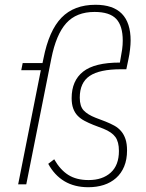

<svg xmlns="http://www.w3.org/2000/svg" viewBox="-20 -772 613 804"><path d="M512 -142Q512 -104 500 -75Q488 -46 466 -26.5Q444 -7 414.5 2.5Q385 12 350 12Q292 12 250 -13Q208 -38 182 -86L207 -105Q232 -61 266 -39.5Q300 -18 351 -18Q409 -18 443.5 -49Q478 -80 478 -140Q478 -178 463 -198.5Q448 -219 413 -233L371 -249Q351 -257 334 -266Q317 -275 305 -287.5Q293 -300 286.5 -318Q280 -336 280 -361Q280 -434 328 -472Q376 -510 482 -510L485 -527Q489 -547 491.5 -565.5Q494 -584 494 -602Q494 -664 466.5 -693Q439 -722 376 -722Q300 -722 257.5 -675Q215 -628 195 -527L90 0H56L151 -478H69L75 -508H158L162 -527Q185 -644 237.5 -698Q290 -752 380 -752Q527 -752 527 -602Q527 -587 524.5 -565Q522 -543 518 -525L509 -482H487Q397 -482 355.5 -454Q314 -426 314 -363Q314 -327 330.5 -309.5Q347 -292 380 -279L422 -263Q442 -255 458.5 -246Q475 -237 487 -223Q499 -209 505.5 -189.5Q512 -170 512 -142Z"/></svg>

Font: IBM Plex Sans Condensed ExtraLight
Style: Italic
Weight: 200
Width: 3
Italic angle: -11°
Designer: Mike Abbink, Paul van der Laan, Pieter van Rosmalen
Foundry: Bold Monday
Version: Version 1.3